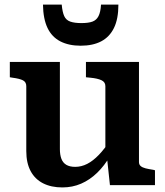

<svg xmlns="http://www.w3.org/2000/svg" viewBox="-20 -810 722 840"><path d="M242 -539V-158Q242 -133 248.5 -115.5Q255 -98 270 -89Q285 -80 309 -80Q336 -80 361.5 -93Q387 -106 412.5 -132.5Q438 -159 464 -199L462 -128Q437 -85 405 -54Q373 -23 335 -6.5Q297 10 253 10Q204 10 168.5 -8Q133 -26 114 -61.5Q95 -97 95 -149V-433Q95 -451 80.5 -458.5Q66 -466 35 -470L23 -472V-539ZM588 -539V-101Q588 -90 595.5 -83.5Q603 -77 617 -73.5Q631 -70 651 -67L658 -65V0H461L448 -121L441 -127V-433Q441 -451 424 -459Q407 -467 376 -470L356 -472V-539ZM333 -610Q386 -610 422.5 -629Q459 -648 478.5 -687.5Q498 -727 498 -790H422Q420 -757 411 -739.5Q402 -722 384.5 -715.5Q367 -709 336 -709Q306 -709 287.5 -715.5Q269 -722 261 -739.5Q253 -757 250 -790H168Q169 -727 188 -687.5Q207 -648 244 -629Q281 -610 333 -610Z"/></svg>

Font: Roboto Serif 20pt SemiBold
Style: Regular
Weight: 600
Version: Version 1.008